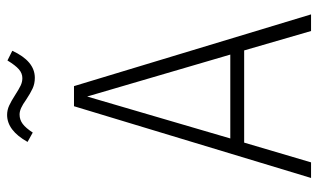

<svg xmlns="http://www.w3.org/2000/svg" viewBox="-202 -716 917 554"><g transform="rotate(-90 257.0 -438.5)"><path d="M445 0 389 -193H123L66 0H21L228 -684H286L493 0ZM135 -233H377L256 -646ZM247 -822Q233 -832 223 -836.5Q213 -841 204 -841Q189 -841 177 -832Q165 -823 152 -803L125 -818Q158 -877 203 -877Q217 -877 230 -871Q243 -865 260 -854Q277 -843 287.5 -838Q298 -833 309 -833Q323 -833 334.5 -843Q346 -853 360 -876L388 -862Q358 -797 310 -797Q293 -797 279 -803.5Q265 -810 247 -822Z"/></g></svg>

Font: Fira Sans Condensed ExtraLight
Style: Regular
Weight: 275
Width: 3
Designer: Carrois Corporate & Edenspiekermann AG
Foundry: Carrois Corporate GbR & Edenspiekermann AG
Version: Version 4.203